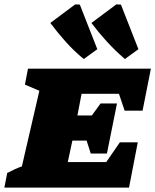

<svg xmlns="http://www.w3.org/2000/svg" viewBox="-52 -858 710 878"><path d="M-32 0 -19 -67Q-3 -75 13.5 -83Q30 -91 48 -97L128 -443L62 -471L76 -544H638L600 -352H518L492 -429H321L302 -330H368L408 -385H483L437 -156H363L344 -215H279L258 -117H434L496 -207H578L538 0ZM331 -588Q285 -626 248.5 -667Q212 -708 178 -753L292 -838L313 -837L393 -633ZM519 -588Q474 -627 437 -667.5Q400 -708 366 -753L480 -838L501 -837L581 -633Z"/></svg>

Font: Piazzolla SC Black
Style: Italic
Weight: 900
Italic angle: -11.3°
Designer: Juan Pablo del Peral
Foundry: Huerta Tipografica
Version: Version 1.330